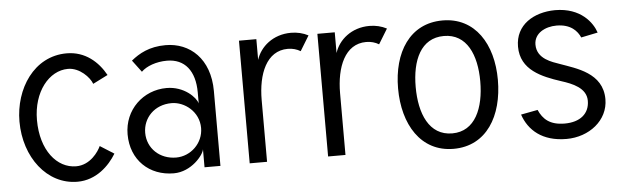

<svg xmlns="http://www.w3.org/2000/svg" viewBox="-41 -671 2651 817"><g transform="rotate(-5 1284.5 -262.0)"><path d="M363.8 -395 427.7 -427.2C396 -484.9 341.3 -534.2 262.2 -534.2C122.1 -534.2 37.1 -401.9 37.1 -262.2C37.1 -109.9 130.9 14.2 261.2 14.2C341.8 14.2 397.9 -42 427.7 -91.3L368.2 -128.9C357.9 -106 321.8 -51.8 261.2 -51.8C179.2 -51.8 111.8 -132.8 111.8 -262.2C111.8 -382.8 181.2 -467.8 262.2 -467.8C312 -467.8 354 -422.9 363.8 -395Z M688.5 -284.2C744.1 -284.2 804.7 -237.8 804.7 -168C804.7 -103 750.5 -51.8 688.5 -51.8C618.7 -51.8 565.9 -101.1 565.9 -168C565.9 -231 614.7 -284.2 688.5 -284.2ZM672.9 -350.1C572.8 -350.1 490.7 -272.9 490.7 -168C490.7 -57.6 568.4 14.2 672.4 14.2C748 14.2 801.8 -53.2 804.7 -77.1V-76.2V0H872.6V-259.8V-319.8C872.6 -458 788.1 -532.2 684.6 -532.2C614.7 -532.2 570.8 -506.8 536.6 -479L574.7 -428.2C596.7 -450.2 638.7 -465.8 684.6 -465.8C760.7 -465.8 803.7 -412.1 803.7 -319.8V-272.9C797.4 -297.9 748.5 -350.1 672.9 -350.1Z M1294.4 -520.5C1272 -532.2 1247.1 -538.1 1220.7 -538.1C1143.6 -538.1 1088.9 -490.2 1071.8 -435.5V-523.9H997.6V0H1071.8V-263.7C1071.8 -375 1110.4 -471.2 1201.2 -471.2C1221.7 -471.2 1240.2 -465.8 1255.4 -456.5Z M1629.4 -520.5C1606.9 -532.2 1582 -538.1 1555.7 -538.1C1478.5 -538.1 1423.8 -490.2 1406.7 -435.5V-523.9H1332.5V0H1406.7V-263.7C1406.7 -375 1445.3 -471.2 1536.1 -471.2C1556.6 -471.2 1575.2 -465.8 1590.3 -456.5Z M1654.3 -262.2C1654.3 -108.9 1727.5 14.2 1867.7 14.2C2008.8 14.2 2080.6 -107.9 2080.6 -262.2C2080.6 -414.6 2006.8 -534.2 1867.7 -534.2C1727.5 -534.2 1654.3 -416 1654.3 -262.2ZM1729.5 -262.2C1729.5 -375 1768.6 -467.8 1867.7 -467.8C1965.8 -467.8 2005.4 -375 2005.4 -262.2C2005.4 -148.4 1965.8 -51.8 1867.7 -51.8C1768.6 -51.8 1729.5 -148.4 1729.5 -262.2Z M2348.1 -232.9C2395.5 -217.8 2454.1 -194.8 2454.1 -140.1C2454.1 -85 2414.1 -51.8 2348.1 -51.8C2284.2 -51.8 2255.4 -79.6 2237.8 -119.6L2166 -106C2189 -38.1 2246.1 14.2 2350.1 14.2C2446.3 14.2 2529.3 -49.3 2529.3 -140.1C2529.3 -252.9 2417 -281.2 2349.1 -306.2C2318.4 -317.4 2252.9 -335 2252.9 -397C2252.9 -446.3 2301.3 -470.2 2349.1 -470.2C2410.2 -470.2 2437.5 -438.5 2449.7 -410.6L2521 -425.3C2507.3 -467.3 2459.5 -536.1 2348.1 -536.1C2257.3 -535.2 2178.2 -488.3 2178.2 -395C2178.2 -294.9 2267.6 -259.3 2348.1 -232.9Z"/></g></svg>

Font: Tuffy
Style: Regular
Weight: 500
Designer: Thatcher Ulrich, Karoly Barta and Michael Everson
Version: Version 001.270